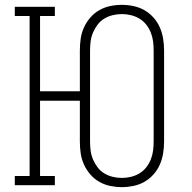

<svg xmlns="http://www.w3.org/2000/svg" viewBox="-20 -763 790 791"><path d="M482 8Q458 8 434 3Q410 -2 389 -14Q368 -26 352 -44.5Q336 -63 326 -85Q316 -107 312.5 -131Q309 -155 309 -179V-348H145V-38H206V0H41V-38H102V-697H41V-735H206V-697H145V-387H309V-556Q309 -580 312.5 -604Q316 -628 326 -650Q336 -672 352 -690.5Q368 -709 389 -721Q410 -733 434 -738Q458 -743 482 -743Q506 -743 530 -738Q554 -733 575 -721Q596 -709 612.5 -690.5Q629 -672 638.5 -650Q648 -628 652 -604Q656 -580 656 -556V-179Q656 -155 652 -131Q648 -107 638.5 -85Q629 -63 612.5 -44.5Q596 -26 575 -14Q554 -2 530 3Q506 8 482 8ZM482 -30Q501 -30 519.5 -34.5Q538 -39 554 -48.5Q570 -58 582 -73Q594 -88 601 -105.5Q608 -123 610.5 -141.5Q613 -160 613 -179V-556Q613 -575 610.5 -593.5Q608 -612 601 -629.5Q594 -647 582 -662Q570 -677 554 -686.5Q538 -696 519.5 -700.5Q501 -705 482 -705Q463 -705 444.5 -700.5Q426 -696 410 -686.5Q394 -677 382.5 -662Q371 -647 363.5 -629.5Q356 -612 353.5 -593.5Q351 -575 351 -556V-179Q351 -160 353.5 -141.5Q356 -123 363.5 -105.5Q371 -88 382.5 -73Q394 -58 410 -48.5Q426 -39 444.5 -34.5Q463 -30 482 -30Z"/></svg>

Font: Iosevka Etoile Extralight
Style: Regular
Weight: 200
Designer: Belleve Invis
Foundry: Belleve Invis
Version: Version 22.1.2; ttfautohint (v1.8.4)